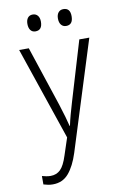

<svg xmlns="http://www.w3.org/2000/svg" viewBox="-103 -774 705 1078"><g transform="rotate(-10 250.0 -235.5)"><path d="M109 244Q95 244 82 241.5Q69 239 56 235V187Q67 190 79.5 192.5Q92 195 105 195Q138 195 160.5 173.5Q183 152 201 95L233 -2L53 -532H108L221 -191Q235 -147 243.5 -117.5Q252 -88 258 -63H260Q266 -92 275 -125Q284 -158 294 -191L396 -532H453L257 91Q234 163 199.5 203.5Q165 244 109 244ZM337 -619Q319 -619 308.5 -632Q298 -645 298 -668Q298 -690 308.5 -702.5Q319 -715 337 -715Q376 -715 376 -668Q376 -619 337 -619ZM162 -619Q144 -619 134 -632Q124 -645 124 -668Q124 -690 134 -702.5Q144 -715 162 -715Q180 -715 190.5 -702.5Q201 -690 201 -668Q201 -619 162 -619Z"/></g></svg>

Font: Noto Sans Mono ExtraCondensed Light
Style: Regular
Weight: 300
Width: 2
Designer: Monotype Design Team
Foundry: Monotype Imaging Inc.
Version: Version 2.014; ttfautohint (v1.8.4.7-5d5b)